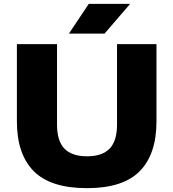

<svg xmlns="http://www.w3.org/2000/svg" viewBox="-20 -970 903 1000"><path d="M68 -338V-740H277V-321Q277 -236 315.5 -196Q354 -156 433.5 -156Q512.5 -156 551 -196Q589.5 -236 589.5 -321V-740H795V-338Q795 -167 707.8 -78.5Q620.5 10 433.5 10Q243.5 10 155.8 -78.5Q68 -167 68 -338ZM339 -795 442.5 -950H658L524.5 -795Z"/></svg>

Font: Encode Sans Expanded ExtraBold
Style: Regular
Weight: 800
Width: 7
Designer: Multiple Designers
Foundry: Impallari Type
Version: Version 2.000